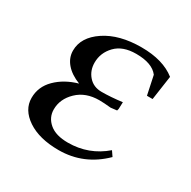

<svg xmlns="http://www.w3.org/2000/svg" viewBox="-112 -560 670 675"><g transform="rotate(30 223.0 -222.5)"><path d="M32.2 -105Q32.2 -150.4 65.7 -183.6Q99.1 -216.8 151.9 -231.9Q115.2 -246.1 95.2 -269.5Q75.2 -293 75.2 -321.8Q75.2 -376 132.1 -414.1Q189 -452.1 278.8 -452.1Q366.7 -452.1 417 -412.1L402.8 -314H379.9L363.8 -390.1Q338.9 -422.9 273.9 -422.9Q219.7 -422.9 190.9 -393.1Q162.1 -363.3 162.1 -323.2Q162.1 -291 181.9 -268.6Q201.7 -246.1 234.9 -246.1Q271 -246.1 317.9 -252L316.9 -224.1L314.9 -216.8L290 -213.9Q261.2 -216.8 243.2 -216.8Q188 -216.8 154.1 -184.1Q120.1 -151.4 120.1 -108.9Q120.1 -76.2 146 -54.2Q171.9 -32.2 221.2 -32.2Q305.7 -32.2 369.1 -86.9L382.8 -66.9Q308.1 6.8 206.1 6.8Q127.4 6.8 79.8 -25.1Q32.2 -57.1 32.2 -105Z"/></g></svg>

Font: Dihjauti
Style: Bold Italic
Weight: 700
Italic angle: -9°
Designer: T. Christopher White
Version: Version 3.0.0